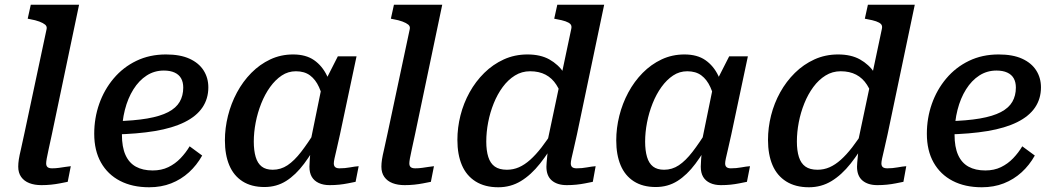

<svg xmlns="http://www.w3.org/2000/svg" viewBox="-20 -778 4448 811"><path d="M177 -656Q179 -667 170.5 -674Q162 -681 146 -687Q130 -693 107 -697L97 -699L110 -758H314L199 -210Q191 -173 185.5 -148Q180 -123 177.5 -109Q175 -95 175 -88Q175 -77 181 -72Q187 -67 200 -67Q215 -67 229 -69Q243 -71 256 -73Q269 -75 279 -76L266 -10Q251 -7 233 -3.5Q215 0 195.5 2Q176 4 155 4Q126 4 104 -4.5Q82 -13 69.5 -30.5Q57 -48 57 -74Q57 -88 59.5 -104.5Q62 -121 68.5 -148Q75 -175 84 -219Z M610 13Q539 13 487 -14Q435 -41 406.5 -91.5Q378 -142 378 -213Q378 -279 399 -339Q420 -399 460 -446.5Q500 -494 556 -521Q612 -548 681 -548Q741 -548 780.5 -530Q820 -512 840 -480.5Q860 -449 860 -409Q860 -361 835 -324Q810 -287 759.5 -262Q709 -237 634.5 -224.5Q560 -212 461 -210L467 -266Q547 -268 602 -277.5Q657 -287 690.5 -304.5Q724 -322 739 -348Q754 -374 754 -408Q754 -431 745 -447Q736 -463 717.5 -471.5Q699 -480 672 -480Q632 -480 599.5 -459Q567 -438 543.5 -400.5Q520 -363 507.5 -314Q495 -265 495 -209Q495 -157 510 -123.5Q525 -90 554 -74Q583 -58 625 -58Q662 -58 691 -72Q720 -86 742.5 -109.5Q765 -133 781 -160L834 -121Q811 -80 778 -50Q745 -20 703 -3.5Q661 13 610 13Z M1389 -364 1350 -334Q1342 -378 1327.5 -410Q1313 -442 1289.5 -459.5Q1266 -477 1230 -477Q1197 -477 1170 -459Q1143 -441 1121 -410.5Q1099 -380 1083.5 -341Q1068 -302 1060 -260.5Q1052 -219 1052 -180Q1052 -142 1060 -115Q1068 -88 1085.5 -74.5Q1103 -61 1132 -61Q1166 -61 1194.5 -80Q1223 -99 1252 -136.5Q1281 -174 1315 -229L1334 -198Q1300 -134 1264.5 -86.5Q1229 -39 1188.5 -13.5Q1148 12 1097 12Q1042 12 1004.5 -12Q967 -36 948.5 -80Q930 -124 930 -185Q930 -237 943 -289Q956 -341 981 -387.5Q1006 -434 1041.5 -470Q1077 -506 1121.5 -527Q1166 -548 1218 -548Q1272 -548 1306.5 -524Q1341 -500 1361 -458.5Q1381 -417 1389 -364ZM1486 -540 1416 -210Q1408 -173 1402 -148Q1396 -123 1393 -109Q1390 -95 1390 -88Q1390 -77 1396 -72Q1402 -67 1414 -67Q1437 -67 1458.5 -71Q1480 -75 1495 -76L1482 -10Q1467 -7 1449.5 -3.5Q1432 0 1413 2Q1394 4 1372 4Q1346 4 1326.5 -5Q1307 -14 1297 -31Q1287 -48 1287 -74Q1287 -84 1288.5 -105.5Q1290 -127 1293 -157L1285 -148L1339 -412L1346 -420L1407 -540Z M1711 -656Q1713 -667 1704.5 -674Q1696 -681 1680 -687Q1664 -693 1641 -697L1631 -699L1644 -758H1848L1733 -210Q1725 -173 1719.5 -148Q1714 -123 1711.5 -109Q1709 -95 1709 -88Q1709 -77 1715 -72Q1721 -67 1734 -67Q1749 -67 1763 -69Q1777 -71 1790 -73Q1803 -75 1813 -76L1800 -10Q1785 -7 1767 -3.5Q1749 0 1729.5 2Q1710 4 1689 4Q1660 4 1638 -4.5Q1616 -13 1603.5 -30.5Q1591 -48 1591 -74Q1591 -88 1593.5 -104.5Q1596 -121 1602.5 -148Q1609 -175 1618 -219Z M2085 13Q2028 13 1989 -11.5Q1950 -36 1931 -80.5Q1912 -125 1912 -187Q1912 -239 1925 -290.5Q1938 -342 1963.5 -388Q1989 -434 2025.5 -470Q2062 -506 2108 -527Q2154 -548 2208 -548Q2263 -548 2300.5 -527Q2338 -506 2362 -470.5Q2386 -435 2398 -390L2358 -355Q2348 -392 2330 -420Q2312 -448 2284.5 -462.5Q2257 -477 2219 -477Q2184 -477 2155 -459Q2126 -441 2103.5 -410.5Q2081 -380 2065.5 -341.5Q2050 -303 2042 -261.5Q2034 -220 2034 -180Q2034 -142 2042.5 -115Q2051 -88 2070 -74.5Q2089 -61 2121 -61Q2148 -61 2172 -71.5Q2196 -82 2219.5 -103Q2243 -124 2267.5 -155.5Q2292 -187 2319 -230L2336 -199Q2299 -135 2261 -87Q2223 -39 2180 -13Q2137 13 2085 13ZM2374 4Q2334 4 2311 -15.5Q2288 -35 2288 -74Q2288 -80 2289 -92Q2290 -104 2291.5 -119Q2293 -134 2295 -152L2286 -150L2393 -656Q2396 -669 2389.5 -676Q2383 -683 2368.5 -688Q2354 -693 2331 -697L2321 -699L2334 -758H2532L2417 -210Q2409 -173 2403 -148Q2397 -123 2394 -109Q2391 -95 2391 -88Q2391 -77 2397 -72Q2403 -67 2416 -67Q2438 -67 2459.5 -71Q2481 -75 2496 -76L2484 -10Q2469 -7 2451.5 -3.5Q2434 0 2414.5 2Q2395 4 2374 4Z M3042 -364 3003 -334Q2995 -378 2980.5 -410Q2966 -442 2942.5 -459.5Q2919 -477 2883 -477Q2850 -477 2823 -459Q2796 -441 2774 -410.5Q2752 -380 2736.5 -341Q2721 -302 2713 -260.5Q2705 -219 2705 -180Q2705 -142 2713 -115Q2721 -88 2738.5 -74.5Q2756 -61 2785 -61Q2819 -61 2847.5 -80Q2876 -99 2905 -136.5Q2934 -174 2968 -229L2987 -198Q2953 -134 2917.5 -86.5Q2882 -39 2841.5 -13.5Q2801 12 2750 12Q2695 12 2657.5 -12Q2620 -36 2601.5 -80Q2583 -124 2583 -185Q2583 -237 2596 -289Q2609 -341 2634 -387.5Q2659 -434 2694.5 -470Q2730 -506 2774.5 -527Q2819 -548 2871 -548Q2925 -548 2959.5 -524Q2994 -500 3014 -458.5Q3034 -417 3042 -364ZM3139 -540 3069 -210Q3061 -173 3055 -148Q3049 -123 3046 -109Q3043 -95 3043 -88Q3043 -77 3049 -72Q3055 -67 3067 -67Q3090 -67 3111.5 -71Q3133 -75 3148 -76L3135 -10Q3120 -7 3102.5 -3.5Q3085 0 3066 2Q3047 4 3025 4Q2999 4 2979.5 -5Q2960 -14 2950 -31Q2940 -48 2940 -74Q2940 -84 2941.5 -105.5Q2943 -127 2946 -157L2938 -148L2992 -412L2999 -420L3060 -540Z M3397 13Q3340 13 3301 -11.5Q3262 -36 3243 -80.5Q3224 -125 3224 -187Q3224 -239 3237 -290.5Q3250 -342 3275.5 -388Q3301 -434 3337.5 -470Q3374 -506 3420 -527Q3466 -548 3520 -548Q3575 -548 3612.5 -527Q3650 -506 3674 -470.5Q3698 -435 3710 -390L3670 -355Q3660 -392 3642 -420Q3624 -448 3596.5 -462.5Q3569 -477 3531 -477Q3496 -477 3467 -459Q3438 -441 3415.5 -410.5Q3393 -380 3377.5 -341.5Q3362 -303 3354 -261.5Q3346 -220 3346 -180Q3346 -142 3354.5 -115Q3363 -88 3382 -74.5Q3401 -61 3433 -61Q3460 -61 3484 -71.5Q3508 -82 3531.5 -103Q3555 -124 3579.5 -155.5Q3604 -187 3631 -230L3648 -199Q3611 -135 3573 -87Q3535 -39 3492 -13Q3449 13 3397 13ZM3686 4Q3646 4 3623 -15.5Q3600 -35 3600 -74Q3600 -80 3601 -92Q3602 -104 3603.5 -119Q3605 -134 3607 -152L3598 -150L3705 -656Q3708 -669 3701.5 -676Q3695 -683 3680.5 -688Q3666 -693 3643 -697L3633 -699L3646 -758H3844L3729 -210Q3721 -173 3715 -148Q3709 -123 3706 -109Q3703 -95 3703 -88Q3703 -77 3709 -72Q3715 -67 3728 -67Q3750 -67 3771.5 -71Q3793 -75 3808 -76L3796 -10Q3781 -7 3763.5 -3.5Q3746 0 3726.5 2Q3707 4 3686 4Z M4127 13Q4056 13 4004 -14Q3952 -41 3923.5 -91.5Q3895 -142 3895 -213Q3895 -279 3916 -339Q3937 -399 3977 -446.5Q4017 -494 4073 -521Q4129 -548 4198 -548Q4258 -548 4297.5 -530Q4337 -512 4357 -480.5Q4377 -449 4377 -409Q4377 -361 4352 -324Q4327 -287 4276.5 -262Q4226 -237 4151.5 -224.5Q4077 -212 3978 -210L3984 -266Q4064 -268 4119 -277.5Q4174 -287 4207.5 -304.5Q4241 -322 4256 -348Q4271 -374 4271 -408Q4271 -431 4262 -447Q4253 -463 4234.5 -471.5Q4216 -480 4189 -480Q4149 -480 4116.5 -459Q4084 -438 4060.5 -400.5Q4037 -363 4024.5 -314Q4012 -265 4012 -209Q4012 -157 4027 -123.5Q4042 -90 4071 -74Q4100 -58 4142 -58Q4179 -58 4208 -72Q4237 -86 4259.5 -109.5Q4282 -133 4298 -160L4351 -121Q4328 -80 4295 -50Q4262 -20 4220 -3.5Q4178 13 4127 13Z"/></svg>

Font: Roboto Serif Medium
Style: Italic
Weight: 500
Italic angle: -10°
Designer: Greg Gazdowicz
Foundry: Commercial Type
Version: Version 1.008